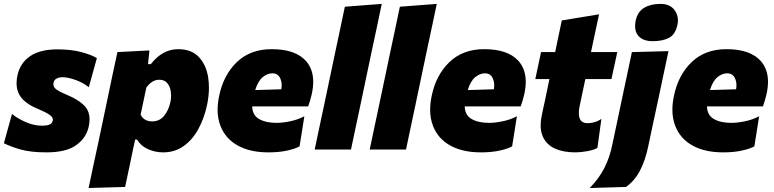

<svg xmlns="http://www.w3.org/2000/svg" viewBox="-30 -768 3976 986"><path d="M208.5 14.5Q128.5 14.5 76.2 -0.2Q24 -15 -10 -32.5L31.5 -182.5Q60 -159.5 102.2 -141Q144.5 -122.5 186 -122.5Q208 -122.5 222.2 -127.5Q236.5 -132.5 240.5 -147Q241.5 -150 241.5 -153Q241.5 -165.5 228 -176Q211 -189 164 -209Q94.5 -238 70.5 -279.5Q55 -306 55 -340.5Q55 -359.5 59.5 -380.5Q73 -444 124.2 -479.2Q175.5 -514.5 265 -514.5Q337 -514.5 389 -500.2Q441 -486 467.5 -469.5L426 -320Q396.5 -344 357 -357.8Q317.5 -371.5 292 -371.5Q275 -371.5 261.5 -365Q248 -358.5 245 -343Q244 -339.5 244 -335.5Q244 -325 252 -315.5Q262.5 -303 302.5 -286Q381 -253.5 410 -217.5Q430 -192.5 430 -155Q430 -137.5 425.5 -117.5Q413 -59.5 361.2 -22.5Q309.5 14.5 208.5 14.5Z M425 197.5Q436 144.5 447.2 92.2Q458.5 40 472 -22.5L523 -264.5Q534.5 -321 547 -379.5Q559.5 -438 573 -500.5L737.5 -509L730 -438.5H744.5Q804 -515.5 885.5 -515.5Q952.5 -515.5 990.5 -475.8Q1028.5 -436 1039 -371Q1043 -345 1043 -317.5Q1043 -275.5 1033.5 -230Q1018.5 -159 987.8 -103.8Q957 -48.5 911.8 -17Q866.5 14.5 808 14.5Q766.5 14.5 729.5 -2.2Q692.5 -19 674 -51.5H664L655.5 -12Q644 42.5 634 91Q624 139.5 612.5 192ZM751.5 -144.5Q789 -144.5 812.5 -173Q836 -201.5 845 -243.5Q848.5 -260.5 848.5 -277Q848.5 -288 847 -298.5Q843 -325 828.5 -341.8Q814 -358.5 788 -358.5Q768.5 -358.5 751.5 -347.8Q734.5 -337 721.5 -318L692 -178.5Q710.5 -144.5 751.5 -144.5Z M1348 14.5Q1255 14.5 1191.8 -20.2Q1128.5 -55 1103 -119.5Q1087.5 -157.5 1087.5 -204.5Q1087.5 -237 1095 -273.5Q1117 -382.5 1186.2 -449Q1255.5 -515.5 1365 -515.5Q1488.5 -515.5 1542.5 -453.5Q1578.5 -411.5 1578.5 -348Q1578.5 -317.5 1570.5 -282.5Q1562 -247 1552.5 -221.5H1265Q1266.5 -176 1301 -156.5Q1335.5 -137 1390.5 -137Q1420 -137 1460.2 -145.2Q1500.5 -153.5 1533 -171L1508.5 -16.5Q1488 -4.5 1445.8 5Q1403.5 14.5 1348 14.5ZM1369 -391.5Q1343 -391.5 1319 -371.8Q1295 -352 1280.5 -305.5L1414.5 -309.5Q1416.5 -320 1416.5 -330Q1416.5 -350.5 1408.5 -367Q1396.5 -391.5 1369 -391.5Z M1586 0Q1597 -52.5 1607.5 -102Q1618 -151.5 1631.5 -214.5L1690 -492.5Q1703 -553.5 1715.5 -612.5Q1727.5 -671.5 1741 -733.5L1930.5 -748Q1918 -690 1905 -627Q1891.5 -563.5 1876.5 -493.5L1818 -215Q1804.5 -151 1794 -102Q1783.5 -52.5 1772.5 0Z M1868.5 0Q1879.5 -52.5 1890 -102Q1900.5 -151.5 1914 -214.5L1972.5 -492.5Q1985.5 -553.5 1998 -612.5Q2010 -671.5 2023.5 -733.5L2213 -748Q2200.5 -690 2187.5 -627Q2174 -563.5 2159 -493.5L2100.5 -215Q2087 -151 2076.5 -102Q2066 -52.5 2055 0Z M2439.5 14.5Q2346.5 14.5 2283.2 -20.2Q2220 -55 2194.5 -119.5Q2179 -157.5 2179 -204.5Q2179 -237 2186.5 -273.5Q2208.5 -382.5 2277.8 -449Q2347 -515.5 2456.5 -515.5Q2580 -515.5 2634 -453.5Q2670 -411.5 2670 -348Q2670 -317.5 2662 -282.5Q2653.5 -247 2644 -221.5H2356.5Q2358 -176 2392.5 -156.5Q2427 -137 2482 -137Q2511.5 -137 2551.8 -145.2Q2592 -153.5 2624.5 -171L2600 -16.5Q2579.5 -4.5 2537.2 5Q2495 14.5 2439.5 14.5ZM2460.5 -391.5Q2434.5 -391.5 2410.5 -371.8Q2386.5 -352 2372 -305.5L2506 -309.5Q2508 -320 2508 -330Q2508 -350.5 2500 -367Q2488 -391.5 2460.5 -391.5Z M2924.5 14.5Q2862.5 14.5 2819 -5.5Q2775.5 -25.5 2757 -68Q2746.5 -92 2746.5 -124.5Q2746.5 -148.5 2752.5 -177.5Q2761 -217.5 2770 -258.5Q2778.5 -299.5 2791.5 -362H2719L2748.5 -500.5H2821Q2830 -545 2838.5 -584Q2846.5 -622.5 2855 -663L3046.5 -694.5Q3035.5 -644.5 3026 -599.5Q3016.5 -554 3005 -500.5H3140L3110 -362H2976L2946.5 -222.5Q2942.5 -203 2942.5 -188Q2942.5 -170.5 2947.5 -158.5Q2957 -135.5 2988.5 -135.5Q3003 -135.5 3021 -140Q3039 -144.5 3058.5 -157.5L3038 -8.5Q3021 2 2986.5 8.2Q2952 14.5 2924.5 14.5Z M2998.5 197.5Q3046 149 3074 94Q3102 39 3115.5 -30L3154.5 -214.5L3165 -264.5Q3182 -343.5 3193 -396Q3204 -448.5 3215 -500.5L3403 -505.5Q3395.5 -470 3388 -435Q3380.5 -400 3371.8 -359Q3363 -318 3352 -264.5Q3337 -196 3324.2 -136Q3311.5 -76 3298.5 -14.5Q3283.5 57.5 3256.2 109Q3229 160.5 3185 192ZM3322 -556.5Q3272.5 -556.5 3248.5 -583.5Q3231.5 -602.5 3231.5 -633.5Q3231.5 -646.5 3234.5 -662Q3244 -707.5 3277.8 -727.8Q3311.5 -748 3361.5 -748Q3410.5 -748 3434 -716.5Q3451.5 -693 3451.5 -663.5Q3451.5 -653 3449 -641.5Q3438.5 -590.5 3405.2 -573.5Q3372 -556.5 3322 -556.5Z M3683.5 14.5Q3590.5 14.5 3527.2 -20.2Q3464 -55 3438.5 -119.5Q3423 -157.5 3423 -204.5Q3423 -237 3430.5 -273.5Q3452.5 -382.5 3521.8 -449Q3591 -515.5 3700.5 -515.5Q3824 -515.5 3878 -453.5Q3914 -411.5 3914 -348Q3914 -317.5 3906 -282.5Q3897.5 -247 3888 -221.5H3600.5Q3602 -176 3636.5 -156.5Q3671 -137 3726 -137Q3755.5 -137 3795.8 -145.2Q3836 -153.5 3868.5 -171L3844 -16.5Q3823.5 -4.5 3781.2 5Q3739 14.5 3683.5 14.5ZM3704.5 -391.5Q3678.5 -391.5 3654.5 -371.8Q3630.5 -352 3616 -305.5L3750 -309.5Q3752 -320 3752 -330Q3752 -350.5 3744 -367Q3732 -391.5 3704.5 -391.5Z"/></svg>

Font: Heraclito ExtraBold
Style: Italic
Weight: 800
Italic angle: -12°
Designer: Kostas Bartsokas (font) & Cristiano Sobral (main changes)
Foundry: Kostas Bartsokas (font) & Cristiano Sobral (main changes)
Version: Version 1.00;July 8, 2020;FontCreator 13.0.0.2655 64-bit